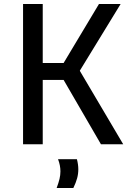

<svg xmlns="http://www.w3.org/2000/svg" viewBox="-20 -726 663 966"><path d="M195 -706V-409H300L478 -706H587L382 -371V-369L600 0H488L300 -324H195V0H96V-706ZM374 126Q374 149 368 171Q362 193 349 220H265Q275 193 279.5 174Q284 155 284 136Q284 106 272 75H367Q374 102 374 126Z"/></svg>

Font: Museo Sans Medium
Style: Regular
Weight: 500
Designer: Jos Buivenga
Foundry: Jos Buivenga & Rosetta Type Foundry (extension, remastering)
Version: Version 3.600;PS 1.000;hotconv 1.0.88;makeotf.lib2.5.647800;